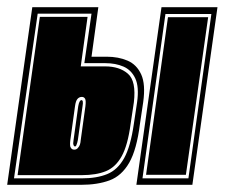

<svg xmlns="http://www.w3.org/2000/svg" viewBox="-48 -515 626 535"><path d="M-28 0 42 -495H226L207 -357H249Q282 -357 307.5 -346Q333 -335 345.5 -307.5Q358 -280 351 -230L342 -170Q333 -98 312 -61.5Q291 -25 257.5 -12.5Q224 0 177 0ZM-9 -18H179Q222 -18 251 -30Q280 -42 298 -74.5Q316 -107 325 -170L334 -230Q340 -273 329 -296.5Q318 -320 296 -329.5Q274 -339 246 -339H187L207 -477H57ZM1 -27 63 -468H196L177 -330H245Q285 -330 308.5 -309.5Q332 -289 325 -230L316 -170Q308 -110 291 -79.5Q274 -49 247 -38Q220 -27 180 -27ZM159 -98Q166 -98 170 -104Q176 -110 177 -125L190 -219Q192 -235 189 -240Q186 -245 180 -245Q173 -245 168 -239.5Q163 -234 161 -219L148 -125Q146 -108 149 -104Q152 -98 159 -98ZM161 -107Q158 -107 157 -111Q155 -114 157 -125L170 -219Q173 -236 179 -236Q185 -236 182 -219L169 -125Q168 -120 167 -116.5Q166 -113 165 -111Q164 -107 161 -107ZM332 0 402 -495H558L488 0ZM349 -18H477L541 -476H413ZM359 -28 420 -467H532L470 -28Z"/></svg>

Font: Alumni Sans Collegiate One
Style: Italic
Weight: 400
Italic angle: -8°
Designer: Robert E. Leuschke
Foundry: Robert E. Leuschke
Version: Version 1.100